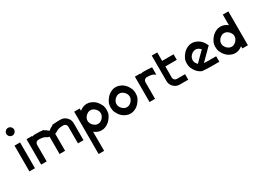

<svg xmlns="http://www.w3.org/2000/svg" viewBox="-20 -1883 4470 3273"><g transform="rotate(-30 2214.5 -246.5)"><path d="M49.2 -750Q49.2 -780.8 72.1 -803.3Q95 -825.8 125.8 -825.8Q156.7 -825.8 179.2 -803.3Q201.7 -780.8 201.7 -750Q201.7 -719.2 179.2 -696.2Q156.7 -673.3 125.8 -673.3Q95 -673.3 72.1 -695.8Q49.2 -718.3 49.2 -750ZM180 -507.5V0H70.8V-507.5Z M469.2 -500Q554.2 -500 635.8 -491.7V-483.3Q676.7 -465 714.2 -427.5Q749.2 -459.2 802.5 -483.3V-491.7Q884.2 -500 969.2 -500Q1037.5 -500 1086.7 -450.8Q1135.8 -401.7 1135.8 -333.3V0H1026.7V-333.3Q1025 -355 1009.2 -372.1Q993.3 -389.2 969.2 -389.2V-390.8Q920.8 -390.8 891.2 -385.4Q861.7 -380 847.5 -373.3Q833.3 -366.7 802.5 -346.7V-348.3Q800 -346.7 792.5 -344.2Q785 -341.7 779.2 -339.2Q773.3 -336.7 773.3 -333.3V0H664.2V-340.8Q664.2 -341.7 664.2 -342.5Q637.5 -345 635.8 -345.8V-346.7Q605 -366.7 590.8 -373.3Q576.7 -380 547.1 -385.4Q517.5 -390.8 469.2 -390.8Q446.7 -389.2 429.6 -373.3Q412.5 -357.5 412.5 -333.3H410.8V0H302.5V-500H410.8V-489.2Q439.2 -500 469.2 -500Z M1490.8 10Q1415 10 1349.2 -42.5V333.3H1240.8V-500H1349.2V-455Q1416.7 -510 1490.8 -510Q1536.7 -510 1574.2 -491.7Q1670 -455 1724.2 -333.3Q1736.7 -295.8 1736.7 -250Q1736.7 -204.2 1724.2 -166.7Q1672.5 -52.5 1574.2 -8.3Q1536.7 10 1490.8 10ZM1574.2 -151.7Q1584.2 -156.7 1587.5 -166.7Q1620.8 -204.2 1620.8 -250Q1620.8 -295.8 1587.5 -333.3Q1584.2 -342.5 1574.2 -347.5Q1536.7 -383.3 1490.8 -383.3Q1445 -383.3 1407.5 -347.5Q1395.8 -341.7 1393.3 -333.3Q1360 -295.8 1360 -250Q1360 -204.2 1393.3 -166.7Q1396.7 -157.5 1407.5 -151.7Q1445 -115.8 1490.8 -115.8Q1536.7 -115.8 1574.2 -151.7Z M2143.3 -8.3Q2105.8 10 2060 10Q2014.2 10 1976.7 -8.3Q1880.8 -45 1826.7 -166.7Q1814.2 -204.2 1814.2 -250Q1814.2 -295.8 1826.7 -333.3Q1878.3 -447.5 1976.7 -491.7Q2014.2 -510 2060 -510Q2105.8 -510 2143.3 -491.7Q2239.2 -455 2293.3 -333.3Q2305.8 -295.8 2305.8 -250Q2305.8 -204.2 2293.3 -166.7Q2241.7 -52.5 2143.3 -8.3ZM2143.3 -151.7Q2153.3 -156.7 2156.7 -166.7Q2190 -204.2 2190 -250Q2190 -295.8 2156.7 -333.3Q2153.3 -342.5 2143.3 -347.5Q2105.8 -383.3 2060 -383.3Q2014.2 -383.3 1976.7 -347.5Q1965 -341.7 1962.5 -333.3Q1929.2 -295.8 1929.2 -250Q1929.2 -204.2 1962.5 -166.7Q1965.8 -157.5 1976.7 -151.7Q2014.2 -115.8 2060 -115.8Q2105.8 -115.8 2143.3 -151.7Z M2602.5 -500Q2687.5 -500 2769.2 -491.7V-346.7Q2738.3 -366.7 2724.2 -373.3Q2710 -380 2680.4 -385.4Q2650.8 -390.8 2602.5 -390.8Q2580 -389.2 2562.9 -373.3Q2545.8 -357.5 2545.8 -333.3H2544.2V0H2435.8V-500H2544.2V-489.2Q2572.5 -500 2602.5 -500Z M3030.8 0Q2961.7 0 2912.9 -48.8Q2864.2 -97.5 2864.2 -166.7V-666.7H2972.5V-500H3197.5V-390.8H2972.5V-166.7Q2974.2 -144.2 2990.4 -127.1Q3006.7 -110 3030.8 -110V-108.3H3197.5V0Z M3642.5 0Q3557.5 0 3475.8 -8.3Q3380 -45 3325.8 -166.7Q3313.3 -204.2 3313.3 -250Q3313.3 -295.8 3325.8 -333.3Q3377.5 -447.5 3475.8 -491.7Q3513.3 -510 3559.2 -510Q3605 -510 3642.5 -491.7Q3738.3 -455 3792.5 -333.3L3570.8 -111.7Q3597.5 -108.3 3642.5 -108.3H3809.2V0ZM3475.8 -152.5Q3507.5 -185 3567.5 -244.6Q3627.5 -304.2 3642.5 -319.2L3655.8 -333.3Q3652.5 -342.5 3642.5 -347.5Q3605 -383.3 3559.2 -383.3Q3513.3 -383.3 3475.8 -347.5Q3464.2 -341.7 3461.7 -333.3Q3428.3 -295.8 3428.3 -250Q3428.3 -204.2 3461.7 -166.7Q3465 -157.5 3475.8 -151.7Z M4262.5 -44.2Q4195.8 10 4121.7 10Q4075.8 10 4038.3 -8.3Q3942.5 -45 3888.3 -166.7Q3875.8 -204.2 3875.8 -250Q3875.8 -295.8 3888.3 -333.3Q3940 -447.5 4038.3 -491.7Q4075.8 -510 4121.7 -510Q4196.7 -510 4262.5 -458.3V-666.7H4371.7V0H4262.5ZM4205 -151.7Q4215 -156.7 4218.3 -166.7Q4251.7 -204.2 4251.7 -250Q4251.7 -295.8 4218.3 -333.3Q4215 -342.5 4205 -347.5Q4167.5 -383.3 4121.7 -383.3Q4075.8 -383.3 4038.3 -347.5Q4026.7 -341.7 4024.2 -333.3Q3990.8 -295.8 3990.8 -250Q3990.8 -204.2 4024.2 -166.7Q4027.5 -157.5 4038.3 -151.7Q4075.8 -115.8 4121.7 -115.8Q4167.5 -115.8 4205 -151.7Z"/></g></svg>

Font: 0xA000
Style: Bold
Weight: 700
Version: Version 0.1